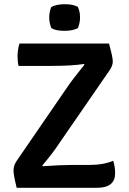

<svg xmlns="http://www.w3.org/2000/svg" viewBox="-20 -889 609 909"><path d="M60 -129 301 -480Q319 -507 380 -583L377 -586Q320 -577 222 -577H68Q63 -596 63 -623Q63 -650 72 -683H496Q514 -618 514 -598Q514 -578 498 -555L258 -207Q233 -168 180 -105L183 -102Q267 -108 315 -108H400Q471 -108 516 -128Q525 -99 525 -69Q525 0 440 0H59Q44 -60 44 -83Q44 -106 60 -129ZM223 -756Q213 -781 213 -807Q213 -833 223 -856Q247 -869 287.5 -869Q328 -869 349 -856Q359 -833 359 -807Q359 -781 349 -756Q325 -743 284.5 -743Q244 -743 223 -756Z"/></svg>

Font: Signika Negative
Style: Semibold
Weight: 600
Designer: Anna Giedrys
Foundry: Anna Giedrys
Version: Version 1.001